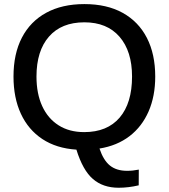

<svg xmlns="http://www.w3.org/2000/svg" viewBox="-20 -718 818 930"><path d="M731.9 -347.2Q731.9 -252 699.7 -178.2Q667.5 -104.5 607.2 -58.3Q546.9 -12.2 461.9 1.5Q481 58.6 512.7 84Q544.4 109.4 595.7 109.4Q624 109.4 652.3 103.5L651.9 179.7Q602.1 191.4 554.7 191.4Q479 191.4 429.9 148.9Q380.9 106.4 350.1 6.8Q253.4 0.5 185.3 -44.4Q117.2 -89.4 81.3 -166.7Q45.4 -244.1 45.4 -347.2Q45.4 -457.5 86.2 -535.9Q127 -614.3 203.9 -656.2Q280.8 -698.2 388.7 -698.2Q497.6 -698.2 574.2 -655.8Q650.9 -613.3 691.4 -534.7Q731.9 -456.1 731.9 -347.2ZM619.6 -347.2Q619.6 -469.7 559.1 -539.8Q498.5 -609.9 388.7 -609.9Q277.8 -609.9 217.3 -540.8Q156.7 -471.7 156.7 -347.2Q156.7 -264.6 184.3 -204.3Q211.9 -144 263.7 -111.1Q315.4 -78.1 387.7 -78.1Q499.5 -78.1 559.6 -148.4Q619.6 -218.8 619.6 -347.2Z"/></svg>

Font: Arimo Medium
Style: Regular
Weight: 500
Designer: Steve Matteson
Foundry: Monotype Imaging Inc.
Version: Version 1.33